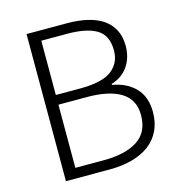

<svg xmlns="http://www.w3.org/2000/svg" viewBox="-108 -824 858 919"><g transform="rotate(-15 321.0 -364.5)"><path d="M106 -729H306Q362 -729 407 -718.5Q452 -708 483.5 -686.5Q515 -665 532.5 -631.5Q550 -598 550 -552Q550 -495 521.5 -452.5Q493 -410 438 -393V-388Q509 -376 551.5 -332Q594 -288 594 -213Q594 -160 574.5 -120Q555 -80 519.5 -53.5Q484 -27 434 -13.5Q384 0 322 0H106ZM166 -50H308Q414 -50 474.5 -89Q535 -128 535 -213Q535 -290 476 -326.5Q417 -363 308 -363H166ZM166 -680V-411H288Q396 -411 443 -447Q490 -483 490 -545Q490 -620 440.5 -650Q391 -680 294 -680Z"/></g></svg>

Font: Kinto Sans Light
Style: Regular
Weight: 300
Designer: Authors: Ryoko NISHIZUKA  (kana & ideographs); Paul D. Hunt (Latin, Greek & Cyrillic); Wenlong ZHANG  (bopomofo); Sandol
Foundry: Adobe Systems Incorporated, ookami Inc.
Version: Version 0.001